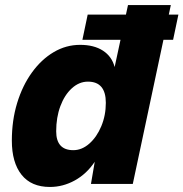

<svg xmlns="http://www.w3.org/2000/svg" viewBox="-20 -730 728 762"><path d="M178 12Q104 12 65.5 -36.5Q27 -85 27 -172Q27 -252 48 -321Q69 -390 106.5 -442Q144 -494 193 -523Q242 -552 298 -552Q353 -552 388.5 -529Q424 -506 435 -464L488 -710H658L507 0H341L356 -88Q324 -40 277 -14Q230 12 178 12ZM271 -134Q305 -134 334.5 -160Q364 -186 382 -229Q400 -272 400 -322Q400 -406 329 -406Q294 -406 265 -379.5Q236 -353 219.5 -308.5Q203 -264 203 -209Q203 -134 271 -134ZM307 -572 328 -672H688L667 -572Z"/></svg>

Font: Geist Mono Black
Style: Italic
Weight: 900
Italic angle: -12°
Monospace: yes
Designer: Basement.studio, Andrés Briganti, Mateo Zaragoza
Foundry: Basement.studio, Vercel, Andrés Briganti, Guido Ferreyra, Mateo Zaragoza
Version: Version 1.500; ttfautohint (v1.8.4.7-5d5b)